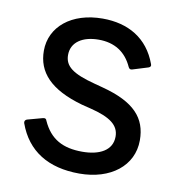

<svg xmlns="http://www.w3.org/2000/svg" viewBox="-68 -581 635 680"><g transform="rotate(10 250.0 -241.5)"><path d="M261 36C373 36 452 -25 452 -117C452 -197 407 -248 289 -279L259 -287C179 -308 149 -330 149 -371C149 -417 189 -443 247 -443C304 -443 345 -417 368 -366C371 -360 375 -357 383 -360L438 -377C444 -379 447 -384 444 -390C412 -478 340 -519 248 -519C136 -519 62 -457 62 -371C62 -294 111 -239 228 -206L260 -198C333 -180 365 -156 365 -115C365 -65 319 -42 258 -42C188 -42 142 -66 114 -128C112 -135 108 -137 100 -135L45 -120C39 -118 36 -112 38 -106C72 -11 149 36 261 36Z"/></g></svg>

Font: LINE Seed JP App_OTF Regular
Style: Regular
Weight: 400
Designer: LY Corporation & Fontrix & Fontworks
Version: Version 1.002